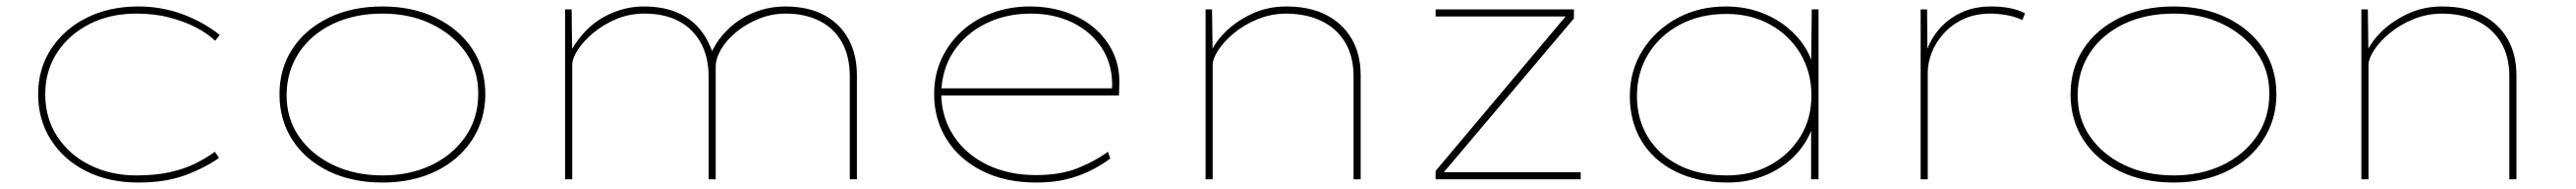

<svg xmlns="http://www.w3.org/2000/svg" viewBox="-20 -554 7973 584"><path d="M408 10Q317 10 247 -25Q177 -60 137.5 -122Q98 -184 98 -263Q98 -341 138 -402.5Q178 -464 248 -499Q318 -534 408 -534Q480 -534 545 -510Q610 -486 660 -446L646 -428Q622 -451 586 -469.5Q550 -488 504 -500Q458 -512 402 -512Q320 -512 256.5 -479.5Q193 -447 156.5 -391Q120 -335 120 -263Q120 -188 158 -131Q196 -74 260 -43Q324 -12 402 -12Q461 -12 506 -22Q551 -32 585 -49Q619 -66 645 -85L658 -66Q610 -33 550 -11.5Q490 10 408 10Z M1164 10Q1069 10 997 -25Q925 -60 885 -121.5Q845 -183 845 -263Q845 -342 885 -403Q925 -464 997 -499Q1069 -534 1164 -534Q1257 -534 1329 -499Q1401 -464 1441.5 -403Q1482 -342 1482 -263Q1482 -185 1441.5 -122.5Q1401 -60 1329 -25Q1257 10 1164 10ZM1164 -12Q1248 -12 1314.5 -43.5Q1381 -75 1420.5 -132Q1460 -189 1460 -263Q1461 -335 1422 -391Q1383 -447 1316 -479.5Q1249 -512 1164 -512Q1077 -512 1010 -480Q943 -448 905.5 -391.5Q868 -335 867 -263Q866 -189 905 -132.5Q944 -76 1011.5 -44Q1079 -12 1164 -12Z M1729 0V-525H1749L1751 -373L1736 -378Q1756 -416 1781 -445.5Q1806 -475 1836 -494Q1866 -513 1900.5 -523.5Q1935 -534 1972 -534Q2028 -534 2070.5 -517.5Q2113 -501 2143 -467Q2173 -433 2190 -378L2181 -375L2179 -385Q2193 -419 2217 -446.5Q2241 -474 2270 -493Q2299 -512 2335 -523Q2371 -534 2410 -534Q2481 -534 2530.5 -507.5Q2580 -481 2606 -433Q2632 -385 2632 -322V0H2610V-317Q2610 -380 2585.5 -423.5Q2561 -467 2516 -489.5Q2471 -512 2412 -512Q2368 -512 2328.5 -496Q2289 -480 2258.5 -455Q2228 -430 2211.5 -401.5Q2195 -373 2195 -348V0H2173V-317Q2173 -379 2148 -423Q2123 -467 2079 -489.5Q2035 -512 1975 -512Q1927 -512 1886 -494.5Q1845 -477 1814.5 -451Q1784 -425 1767.5 -399Q1751 -373 1751 -354V0Z M3186 10Q3092 10 3020.5 -25.5Q2949 -61 2910 -123Q2871 -185 2871 -263Q2871 -324 2894.5 -373.5Q2918 -423 2958 -459Q2998 -495 3052 -514.5Q3106 -534 3167 -534Q3226 -534 3277 -517Q3328 -500 3366 -468Q3404 -436 3425 -391.5Q3446 -347 3444 -291L3443 -259H2883V-281H3432L3421 -270L3422 -295Q3421 -361 3387 -410Q3353 -459 3296.5 -485.5Q3240 -512 3170 -512Q3093 -512 3030.5 -481Q2968 -450 2931 -394.5Q2894 -339 2893 -263Q2894 -191 2931.5 -134Q2969 -77 3035 -45Q3101 -13 3186 -13Q3262 -13 3315.5 -34.5Q3369 -56 3409 -85L3416 -64Q3383 -40 3349 -24Q3315 -8 3276.5 1Q3238 10 3186 10Z M3711 0V-525H3731L3733 -378L3721 -375Q3732 -413 3766 -449Q3800 -485 3850.5 -509.5Q3901 -534 3961 -534Q4034 -534 4085 -507.5Q4136 -481 4163.5 -433.5Q4191 -386 4191 -322V0H4169V-317Q4169 -380 4143 -423Q4117 -466 4071 -488.5Q4025 -511 3963 -512Q3914 -512 3871.5 -494.5Q3829 -477 3798 -451Q3767 -425 3750 -398.5Q3733 -372 3733 -354V0H3723Q3720 0 3717 0Q3714 0 3711 0Z M4423 0V-26L4837 -517L4838 -503H4423V-525H4851V-497L4440 -12L4439 -22H4872V0Z M5327 10Q5234 10 5165.5 -24Q5097 -58 5060.5 -118Q5024 -178 5024 -257Q5024 -336 5063.5 -398.5Q5103 -461 5170 -497.5Q5237 -534 5321 -534Q5378 -534 5426.5 -516.5Q5475 -499 5510.5 -470Q5546 -441 5568 -405Q5590 -369 5594 -331L5585 -332L5587 -525H5608V0H5585V-185L5598 -197Q5591 -153 5567.5 -115Q5544 -77 5507.5 -49Q5471 -21 5425 -5.5Q5379 10 5327 10ZM5325 -12Q5400 -12 5458.5 -44Q5517 -76 5551.5 -131.5Q5586 -187 5586 -259Q5586 -331 5552 -388Q5518 -445 5458.5 -478Q5399 -511 5323 -511Q5242 -511 5179.5 -478Q5117 -445 5081.5 -387.5Q5046 -330 5046 -257Q5046 -186 5080 -130.5Q5114 -75 5176 -43.5Q5238 -12 5325 -12Z M5924 0V-525H5944L5945 -381L5936 -377Q5948 -422 5975.5 -457Q6003 -492 6045 -513Q6087 -534 6143 -534Q6173 -534 6199.5 -529Q6226 -524 6247 -513L6239 -492Q6216 -503 6189 -507.5Q6162 -512 6141 -512Q6093 -512 6056.5 -495Q6020 -478 5995 -450Q5970 -422 5958 -390.5Q5946 -359 5946 -331V0Z M6707 10Q6612 10 6540 -25Q6468 -60 6428 -121.5Q6388 -183 6388 -263Q6388 -342 6428 -403Q6468 -464 6540 -499Q6612 -534 6707 -534Q6800 -534 6872 -499Q6944 -464 6984.5 -403Q7025 -342 7025 -263Q7025 -185 6984.5 -122.5Q6944 -60 6872 -25Q6800 10 6707 10ZM6707 -12Q6791 -12 6857.5 -43.5Q6924 -75 6963.5 -132Q7003 -189 7003 -263Q7004 -335 6965 -391Q6926 -447 6859 -479.5Q6792 -512 6707 -512Q6620 -512 6553 -480Q6486 -448 6448.5 -391.5Q6411 -335 6410 -263Q6409 -189 6448 -132.5Q6487 -76 6554.5 -44Q6622 -12 6707 -12Z M7288 0V-525H7308L7310 -378L7298 -375Q7309 -413 7343 -449Q7377 -485 7427.5 -509.5Q7478 -534 7538 -534Q7611 -534 7662 -507.5Q7713 -481 7740.5 -433.5Q7768 -386 7768 -322V0H7746V-317Q7746 -380 7720 -423Q7694 -466 7648 -488.5Q7602 -511 7540 -512Q7491 -512 7448.5 -494.5Q7406 -477 7375 -451Q7344 -425 7327 -398.5Q7310 -372 7310 -354V0H7300Q7297 0 7294 0Q7291 0 7288 0Z"/></svg>

Font: Lexend Mega Thin
Style: Regular
Weight: 250
Version: Version 1.007